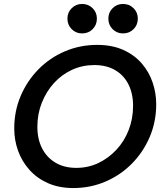

<svg xmlns="http://www.w3.org/2000/svg" viewBox="-20 -939 826 971"><path d="M351 12Q278 12 222 -13Q166 -38 128 -81Q90 -124 71 -177.5Q52 -231 52 -289Q52 -377 84.5 -453.5Q117 -530 174.5 -588.5Q232 -647 308.5 -679.5Q385 -712 471 -712Q547 -712 603.5 -686.5Q660 -661 697 -618Q734 -575 752 -521.5Q770 -468 770 -412Q770 -323 737 -246Q704 -169 646.5 -111Q589 -53 513 -20.5Q437 12 351 12ZM366 -90Q426 -90 477.5 -114.5Q529 -139 569 -182Q609 -225 631 -282Q653 -339 653 -404Q653 -466 629.5 -512.5Q606 -559 562 -584.5Q518 -610 457 -610Q397 -610 344.5 -586Q292 -562 253 -519Q214 -476 191.5 -419.5Q169 -363 169 -298Q169 -235 193 -188.5Q217 -142 261 -116Q305 -90 366 -90ZM602 -770Q571 -770 549.5 -791.5Q528 -813 528 -845Q528 -876 549.5 -897.5Q571 -919 602 -919Q634 -919 655.5 -897.5Q677 -876 677 -845Q677 -813 655.5 -791.5Q634 -770 602 -770ZM395 -770Q364 -770 342.5 -791.5Q321 -813 321 -845Q321 -876 342.5 -897.5Q364 -919 395 -919Q427 -919 448.5 -897.5Q470 -876 470 -845Q470 -813 448.5 -791.5Q427 -770 395 -770Z"/></svg>

Font: Rethink Sans SemiBold
Style: Italic
Weight: 600
Italic angle: -10°
Designer: The Rethink Sans project authors (Hans Thiessen). DM Sans designed by Colophon Foundry.
Foundry: Rethink Communications LLC
Version: Version 1.001